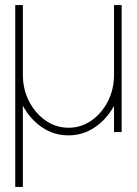

<svg xmlns="http://www.w3.org/2000/svg" viewBox="-20 -520 539 756"><path d="M40 216V-500H70V-226Q70 -168.5 94.5 -121Q119 -73.5 159.8 -45.2Q200.5 -17 250 -17Q299 -17 339.8 -45.2Q380.5 -73.5 404.8 -121Q429 -168.5 429 -226V-500H459V0H429V-103Q398.5 -48.5 352 -17.8Q305.5 13 250 13Q191 13 144 -19.8Q97 -52.5 70 -104V216Z"/></svg>

Font: Urbanist Thin
Style: Regular
Weight: 100
Designer: Corey Hu
Foundry: Corey Hu
Version: Version 1.330; ttfautohint (v1.8.4.7-5d5b)